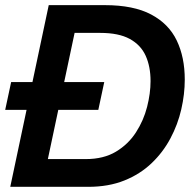

<svg xmlns="http://www.w3.org/2000/svg" viewBox="-26 -723 748 743"><path d="M13.7 0 162.6 -703.1H379.9Q490.7 -703.1 558.8 -667Q627 -630.9 658 -566.2Q689 -501.5 689 -415Q689 -358.4 675.5 -299.8Q662.1 -241.2 633.5 -187.5Q605 -133.8 560.8 -91.6Q516.6 -49.3 455.6 -24.7Q394.5 0 315.4 0ZM159.2 -107.4H306.2Q375 -107.4 422.9 -136.2Q470.7 -165 500.2 -210.9Q529.8 -256.8 543.2 -309.3Q556.6 -361.8 556.6 -409.2Q556.6 -465.3 537.8 -507.1Q519 -548.8 476.3 -572.3Q433.6 -595.7 361.8 -595.7H262.7ZM-5.9 -297.9 17.1 -405.3H377.4L354.5 -297.9Z"/></svg>

Font: Schibsted Grotesk SemiBold
Style: Italic
Weight: 600
Italic angle: -12°
Designer: Bakken & Baeck AS, Henrik Kongsvoll
Foundry: Schibsted ASA
Version: Version 1.100;gftools[0.9.25]